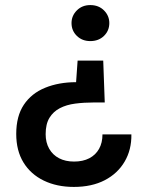

<svg xmlns="http://www.w3.org/2000/svg" viewBox="-20 -528 564 757"><path d="M387 -289 393 -124H350Q311 -124 276.5 -119.5Q242 -115 216 -101.5Q190 -88 175 -63.5Q160 -39 160 1Q160 34 174 58.5Q188 83 213 96Q238 109 272 109Q307 109 332 96Q357 83 370.5 59Q384 35 384 2H498Q499 62 471.5 109Q444 156 393 182.5Q342 209 271 209Q204 209 152.5 184Q101 159 72.5 112.5Q44 66 44 0Q44 -70 74 -115Q104 -160 158 -182Q212 -204 280 -204L286 -289ZM336 -508Q369 -508 390 -487Q411 -466 411 -437Q411 -407 390 -386.5Q369 -366 336 -366Q304 -366 283 -386.5Q262 -407 262 -437Q262 -466 283 -487Q304 -508 336 -508Z"/></svg>

Font: DM Sans 36pt SemiBold
Style: Regular
Weight: 600
Designer: Colophon Foundry, Jonny Pinhorn
Foundry: Colophon Foundry
Version: Version 4.004;gftools[0.9.30]